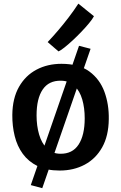

<svg xmlns="http://www.w3.org/2000/svg" viewBox="-20 -906 650 1029"><path d="M145 86 403.5 -660.5 465.5 -644.5 206.5 102.5ZM299.5 8Q230 8 181.2 -16Q132.5 -40 102.2 -81.5Q72 -123 58.8 -176.8Q45.5 -230.5 46 -290Q47 -379.5 81.8 -440.5Q116.5 -501.5 175.8 -532.8Q235 -564 309.5 -564Q403 -564 459 -522.8Q515 -481.5 539.8 -413.8Q564.5 -346 563 -267Q562 -177.5 527.5 -116.2Q493 -55 434 -23.5Q375 8 299.5 8ZM303 -82Q368.5 -81 401.2 -131.2Q434 -181.5 434 -272Q434 -327.5 420.8 -373Q407.5 -418.5 379.2 -445.8Q351 -473 306.5 -473.5Q241.5 -474.5 208.8 -426.2Q176 -378 176 -287.5Q176 -232 189.5 -185.5Q203 -139 231 -110.8Q259 -82.5 303 -82ZM293.5 -630.5 235.5 -680.5Q262.5 -709 291.8 -743.2Q321 -777.5 349 -814.2Q377 -851 400 -886.5L483.5 -819Q475.5 -803.5 457.2 -781.5Q439 -759.5 416 -735.5Q393 -711.5 369 -689.2Q345 -667 325 -651.2Q305 -635.5 293.5 -630.5Z"/></svg>

Font: Merriweather Sans Medium
Style: Regular
Weight: 500
Designer: Eben Sorkin
Foundry: Eben Sorkin
Version: Version 2.001